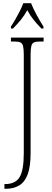

<svg xmlns="http://www.w3.org/2000/svg" viewBox="-20 -951 329 1211"><path d="M8 240V210H12Q77 210 103.5 166.5Q130 123 130 15V-606Q130 -642 125.5 -660Q121 -678 108.5 -683.5Q96 -689 73 -689H49V-714H255V-689H230Q207 -689 194.5 -683.5Q182 -678 177.5 -660Q173 -642 173 -605V14Q173 100 154.5 149Q136 198 100.5 219Q65 240 13 240ZM49 -784Q62 -803 77 -829Q92 -855 105.5 -882Q119 -909 127 -931H176Q189 -897 212 -855Q235 -813 254 -784V-771H241Q212 -801 191.5 -826.5Q171 -852 152 -887Q133 -852 112 -826.5Q91 -801 62 -771H49Z"/></svg>

Font: Noto Serif Condensed ExtraLight
Style: Regular
Weight: 200
Width: 3
Designer: Monotype Design Team
Foundry: Monotype Imaging Inc.
Version: Version 2.013; ttfautohint (v1.8.4.7-5d5b)